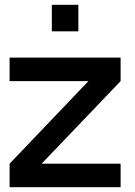

<svg xmlns="http://www.w3.org/2000/svg" viewBox="-20 -780 562 800"><path d="M196 -649.5V-760H306.5V-649.5ZM20 0V-98L348.5 -442H20V-540H482.5V-442L153.5 -98H482.5V0Z"/></svg>

Font: Vela Sans SemBd
Style: Regular
Weight: 600
Designer: Principal design: Mikhail Sharanda - project Manrope.
Design modification: Ravid Balaliev
Foundry: Mikhail Sharanda
Version: Version 1.001